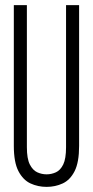

<svg xmlns="http://www.w3.org/2000/svg" viewBox="-20 -720 363 750"><path d="M34 -150V-700H85V-145Q85 -100 96.5 -77.5Q108 -55 125.5 -47Q143 -39 162 -39Q181 -39 198.5 -47Q216 -55 227 -77.5Q238 -100 238 -145V-700H289V-150Q289 -86 271.5 -51.5Q254 -17 225 -3.5Q196 10 162 10Q128 10 99 -3.5Q70 -17 52 -51.5Q34 -86 34 -150Z"/></svg>

Font: Georama ExtraCondensed Light
Style: Regular
Weight: 300
Width: 2
Designer: Jean-Baptiste Levee
Foundry: Production Type
Version: Version 1.000